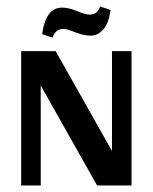

<svg xmlns="http://www.w3.org/2000/svg" viewBox="-20 -565 467 585"><path d="M316.7 -534.7 284.7 -545.4Q277.6 -520.5 252.7 -520.5Q240.2 -520.5 214.9 -531.1Q189.5 -541.8 169 -541.8Q119.2 -541.8 108.5 -460.9L139.7 -450.2Q149.5 -476.9 172.6 -476.9Q184.2 -476.9 209.5 -466.6Q234.9 -456.4 256.2 -456.4Q277.6 -456.4 294.5 -475.1Q311.4 -493.8 316.7 -534.7ZM380.8 -409.3H321.2V-105L149.5 -409.3H44.5V0H104.1V-304.3L275.8 0H380.8Z"/></svg>

Font: Gidugu
Style: Regular
Weight: 400
Designer: Purushoth Kumar Guthula
Foundry: Silicon Andhra, USA.
Version: Version 1.0.5; ttfautohint (v1.2.25-373a) -l 7 -r 28 -G 50 -